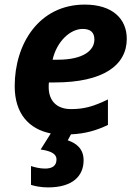

<svg xmlns="http://www.w3.org/2000/svg" viewBox="-20 -576 597 836"><path d="M44 -201C44 -81 106 -14 201 5L157 75C208 82 226 97 226 118C226 145 209 158 176 158C153 158 130 152 115 147V229C130 234 158 240 189 240C298 240 344 189 344 122C344 73 314 48 275 35L289 9C352 6 400 -8 450 -32V-143C386 -112 346 -101 289 -101C226 -101 192 -138 192 -197C192 -204 192 -209 193 -217H218C430 -217 532 -292 532 -407C532 -494 470 -556 349 -556C149 -556 44 -384 44 -201ZM340 -450C374 -450 391 -435 391 -404C391 -357 344 -316 231 -316H209C227 -395 285 -450 340 -450Z"/></svg>

Font: BC Sans
Style: Bold Italic
Weight: 700
Italic angle: -12°
Designer: Monotype Design Team
Province of B.C.
Foundry: Monotype Imaging Inc.
Version: Version 2.000;GOOG;noto-source:20170915:90ef993387c0